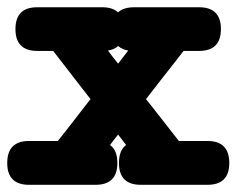

<svg xmlns="http://www.w3.org/2000/svg" viewBox="-30 -471 661 537"><path d="M328.6 -329.6Q311.5 -332.5 300.3 -342.3Q290 -332.5 272 -329.6Q277.3 -322.3 283.9 -313.7Q290.5 -305.2 300.3 -293Q307.1 -302.2 314.5 -311.3Q321.8 -320.3 328.6 -329.6ZM51.3 45.9Q-9.8 45.9 -9.8 -15.1Q-9.8 -76.7 51.3 -76.7H131.8Q144.5 -92.8 155.5 -106.7Q166.5 -120.6 177 -134.3Q187.5 -147.9 198.7 -162.4Q210 -176.8 223.1 -193.8Q195.8 -228.5 171.4 -260.5Q147 -292.5 118.7 -328.6H74.2Q13.2 -328.6 13.2 -389.6Q13.2 -450.7 74.2 -450.7H256.3Q284.7 -450.7 300.3 -436.5Q315.9 -450.7 345.2 -450.7H526.9Q587.9 -450.7 587.9 -389.6Q587.9 -328.6 526.9 -328.6H483.4Q469.2 -310.1 456.5 -293.9Q443.8 -277.8 431.4 -262Q418.9 -246.1 406 -229.5Q393.1 -212.9 378.4 -193.8Q401.4 -164.6 423.8 -136.2Q446.3 -107.9 470.2 -76.7H550.3Q611.3 -76.7 611.3 -15.1Q611.3 45.9 550.3 45.9H363.8Q302.7 45.9 302.7 -15.1Q302.7 -50.8 322.8 -65.4Q318.4 -71.3 313.2 -77.9Q308.1 -84.5 300.3 -94.7Q294.4 -87.4 288.8 -80.1Q283.2 -72.8 277.8 -65.4Q298.3 -50.8 298.3 -15.1Q298.3 45.9 237.3 45.9Z"/></svg>

Font: Erica Type
Style: Bold
Weight: 700
Designer: Peter Wiegel
Foundry: Peter Wiegel
Version: Version 1.000 2010 initial release